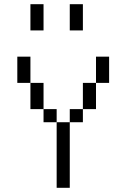

<svg xmlns="http://www.w3.org/2000/svg" viewBox="-20 -895 540 915"><path d="M187.5 -750H125V-875H187.5ZM62.5 -625H125V-500H62.5ZM125 -500H187.5V-375H125ZM187.5 -375H250V-312.5H187.5ZM250 -312.5H312.5V0H250ZM312.5 -375H375V-312.5H312.5ZM312.5 -875H375V-750H312.5ZM375 -500H437.5V-375H375ZM437.5 -625H500V-500H437.5Z"/></svg>

Font: 寒蝉点阵体 16px
Style: Regular
Weight: 400
Designer: Designed by Warren2060
Foundry: ChillType
Version: Version 1.000